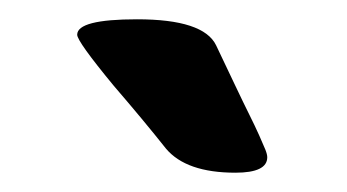

<svg xmlns="http://www.w3.org/2000/svg" viewBox="-20 -754 360 199"><path d="M122 -734Q191 -734 204 -707Q214 -686 223.5 -666Q233 -646 238.5 -635Q244 -624 248.5 -614Q253 -604 255 -599Q257 -594 257 -591Q257 -575 224 -575Q173 -575 152 -600Q129 -629 98 -665Q60 -711 60 -718Q60 -734 122 -734Z"/></svg>

Font: Asap
Style: Bold Italic
Weight: 700
Italic angle: -6°
Designer: Pablo Cosgaya
Foundry: Pablo Cosgaya
Version: Version 1.007;PS 001.007;hotconv 1.0.70;makeotf.lib2.5.58329